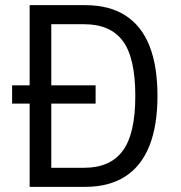

<svg xmlns="http://www.w3.org/2000/svg" viewBox="-20 -725 703 745"><path d="M95 0V-705H311Q404 -705 466.5 -665Q529 -625 560 -547Q591 -469 591 -353Q591 -237 559.5 -158.5Q528 -80 465.5 -40Q403 0 311 0ZM179 -74H307Q407 -74 456 -139.5Q505 -205 505 -353Q505 -501 456.5 -566Q408 -631 307 -631H179ZM27 -323V-394H351V-323Z"/></svg>

Font: Nunito Sans 7pt Condensed
Style: Regular
Weight: 400
Width: 3
Designer: Vernon Adams
Foundry: Vernon Adams
Version: Version 3.101;gftools[0.9.27]